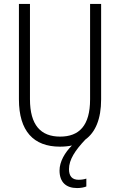

<svg xmlns="http://www.w3.org/2000/svg" viewBox="-20 -734 609 974"><path d="M330 124C330 76 361 29 413 -26C464 -63 493 -130 493 -230V-714H437V-230C437 -96 381 -41 285 -41C187 -41 132 -99 132 -231V-714H76V-230C76 -69 150 10 284 10C306 10 327 8 345 4C309 40 282 86 282 131C282 190 315 220 371 220C389 220 406 217 418 212V172C410 175 395 178 379 178C347 178 330 161 330 124Z"/></svg>

Font: Noto Sans Kannada Condensed Light
Style: Regular
Weight: 300
Width: 3
Designer: Jelle Bosma - Monotype Design Team
Foundry: Monotype Imaging Inc.
Version: Version 2.005